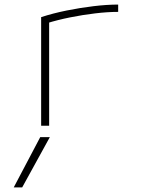

<svg xmlns="http://www.w3.org/2000/svg" viewBox="-20 -550 640 840"><path d="M77 270H40L156 50H198ZM160 -475Q212 -492 271.5 -504Q331 -516 389.5 -523Q448 -530 497 -530V-498Q451 -498 396.5 -491.5Q342 -485 287 -474Q232 -463 184 -448L195 -465V0H160Z"/></svg>

Font: M PLUS Code Latin Expanded ExtraLight
Style: Regular
Weight: 250
Width: 7
Designer: Coji Morishita
Foundry: UNDERFOREST DESIGN
Version: Version 1.002; ttfautohint (v1.8.3)